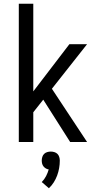

<svg xmlns="http://www.w3.org/2000/svg" viewBox="-20 -755 540 1021"><path d="M80 0V-735H157V-269L349 -520H443L256 -283L443 0H353L210 -225L157 -158V0ZM240 246 202 213Q216 199 225 181.5Q234 164 239 146Q231 145 223.5 140.5Q216 136 211 129.5Q206 123 204 115Q202 107 202 99Q202 89 205 79.5Q208 70 214.5 63.5Q221 57 230.5 54Q240 51 250 51Q260 51 269.5 54Q279 57 285.5 63.5Q292 70 295 79.5Q298 89 298 99Q298 119 294.5 139Q291 159 284 178Q277 197 266 214.5Q255 232 240 246Z"/></svg>

Font: Moesevka
Style: Regular
Weight: 400
Monospace: yes
Designer: Belleve Invis
Foundry: Belleve Invis
Version: Version 32.5.0; ttfautohint (v1.8.4)